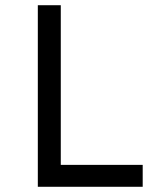

<svg xmlns="http://www.w3.org/2000/svg" viewBox="-20 -716 620 736"><path d="M125 -696H213V-84H527V0H125Z"/></svg>

Font: AmikoRegular
Style: Regular
Weight: 400
Designer: Pablo Impallari, Rodrigo Fuenzalida, Andres Torresi
Foundry: Impallari Type
Version: Version 1.000; ttfautohint (v1.3)